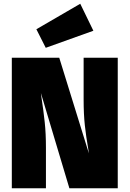

<svg xmlns="http://www.w3.org/2000/svg" viewBox="-20 -1004 691 1024"><path d="M608 0H350L198 -508L201 -486Q212 -413 218.5 -352.5Q225 -292 225 -216V0H43V-696H296L454 -186L451 -207Q439 -276 432.5 -335.5Q426 -395 426 -473V-696H608ZM478 -840 224 -749 174 -848 408 -984Z"/></svg>

Font: FiraGO Heavy
Style: Regular
Weight: 900
Designer: bBox Type
Foundry: bBox Type GmbH
Version: Version 1.001